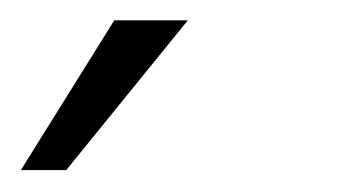

<svg xmlns="http://www.w3.org/2000/svg" viewBox="-72 -64 334 184"><path d="M-52 99H-8.5L108 -44.5H37.5Z"/></svg>

Font: Anybody SemiExpanded Light
Style: Italic
Weight: 300
Width: 6
Italic angle: -10°
Version: Version 1.113;gftools[0.9.25]